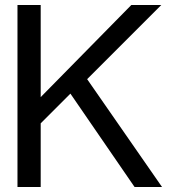

<svg xmlns="http://www.w3.org/2000/svg" viewBox="-20 -749 707 769"><path d="M143 -255V0H50V-729H143V-360L506 -729H626L329 -432L629 0H519L262 -374Z"/></svg>

Font: Ekushey Lalsalu
Style: Regular
Weight: 400
Designer: Al Mamun Sumon
Foundry: Al Mamun Sumon
Version: Version 1.0